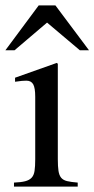

<svg xmlns="http://www.w3.org/2000/svg" viewBox="-36 -694 351 714"><path d="M179 -457V-102Q179 -75 181.5 -58.5Q184 -42 191.5 -33Q199 -24 213.5 -20.5Q228 -17 253 -15V0H16V-15Q42 -16 57.5 -20Q73 -24 81.5 -33Q90 -42 92.5 -58.5Q95 -75 95 -102V-334Q95 -367 87.5 -380.5Q80 -394 62 -394Q46 -394 28 -391L20 -390V-405L175 -460ZM261 -507 139 -610 18 -507H-16L108 -674H170L295 -507Z"/></svg>

Font: Klingon pIqaD Mandel
Style: Regular
Weight: 400
Width: 0
Designer: Mike Neff (qa'vaj)
Foundry: Mike Neff and Michael Everson
Version: Version 2.003